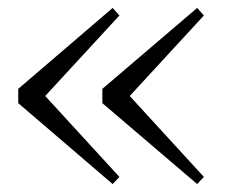

<svg xmlns="http://www.w3.org/2000/svg" viewBox="-20 -515 569 484"><path d="M264 -51 281 -69 94 -273 281 -476 264 -495 26 -291V-255ZM477 -51 494 -69 307 -273 494 -476 477 -495 238 -291V-255Z"/></svg>

Font: Noto Serif CJK SC Light
Style: Regular
Weight: 300
Designer: Ryoko NISHIZUKA 西塚涼子 (kana & ideographs); Frank Grießhammer (Latin, Greek & Cyrillic); Wenlong ZHANG 张文龙 (bopomofo); San
Foundry: Adobe
Version: Version 2.001;hotconv 1.1.0;makeotfexe 2.6.0